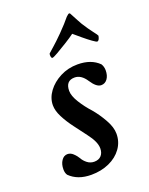

<svg xmlns="http://www.w3.org/2000/svg" viewBox="-125 -707 604 779"><g transform="rotate(-20 176.5 -317.0)"><path d="M132.8 6.8Q74.2 6.8 40 -27.3Q33.2 -37.1 33.2 -52.7Q33.2 -75.2 43.5 -90.3Q53.7 -105.5 69.3 -105.5Q83 -105.5 94.2 -94.7Q105.5 -84 112.3 -72.3Q119.1 -59.6 132.3 -49.3Q145.5 -39.1 162.1 -39.1Q181.6 -39.1 192.4 -50.8Q203.1 -62.5 203.1 -82Q203.1 -110.4 172.9 -149.4Q153.3 -175.8 131.8 -204.1Q110.4 -232.4 96.2 -260.3Q82 -288.1 82 -311.5Q82 -342.8 102.5 -370.6Q123 -398.4 157.2 -416Q191.4 -433.6 232.4 -433.6Q291 -433.6 324.2 -400.4Q332 -387.7 332 -372.1Q332 -349.6 321.8 -335.4Q311.5 -321.3 294.9 -321.3Q274.4 -321.3 252.9 -354.5Q231.4 -387.7 203.1 -387.7Q164.1 -387.7 164.1 -343.8Q164.1 -322.3 182.6 -292.5Q201.2 -262.7 224.6 -237.3Q247.1 -210.9 266.1 -177.2Q285.2 -143.6 285.2 -115.2Q285.2 -80.1 265.1 -52.2Q245.1 -24.4 210.4 -8.8Q175.8 6.8 132.8 6.8ZM146.5 -493.2Q142.6 -493.2 141.1 -501Q139.6 -508.8 141.6 -513.7Q145.5 -517.6 163.6 -533.2Q181.6 -548.8 209 -576.2Q224.6 -591.8 236.8 -605.5Q249 -619.1 257.8 -629.9Q267.6 -639.6 271.5 -639.6Q275.4 -639.6 279.3 -629.9Q287.1 -614.3 293.9 -602.5Q300.8 -590.8 304.7 -583Q323.2 -553.7 337.4 -535.6Q351.6 -517.6 352.5 -513.7Q348.6 -493.2 339.8 -493.2Q335.9 -493.2 320.3 -504.4Q304.7 -515.6 286.6 -530.8Q268.6 -545.9 254.9 -557.6Q239.3 -545.9 214.8 -530.8Q190.4 -515.6 170.9 -504.4Q151.4 -493.2 146.5 -493.2Z"/></g></svg>

Font: Crimson Text SemiBold
Style: Italic
Weight: 600
Italic angle: -11°
Designer: Sebastian Kosch
Foundry: Sebastian Kosch
Version: Version 1.100; ttfautohint (v1.8.4)